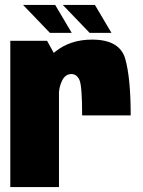

<svg xmlns="http://www.w3.org/2000/svg" viewBox="-20 -763 582 783"><path d="M315 -292.5H513Q513 -444.5 490.8 -523Q468.5 -601.5 355 -601.5Q266.5 -601.5 205.2 -552.2Q144 -503 144 -400.5L220 -375.5Q220 -407.5 233.2 -434.2Q246.5 -461 271 -461Q293 -461 304 -436.8Q315 -412.5 315 -292.5ZM22 0H220.5V-509L172 -596.5H22ZM345.5 -629H434.5L367 -743H236ZM183.5 -629H272.5L205 -743H74Z"/></svg>

Font: Anybody Condensed Black
Style: Regular
Weight: 900
Width: 3
Designer: Tyler Finck
Foundry: Etcetera Type Company
Version: Version 1.113;gftools[0.9.25]